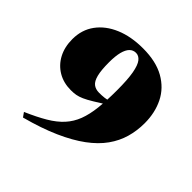

<svg xmlns="http://www.w3.org/2000/svg" viewBox="-192 -882 1073 1073"><g transform="rotate(45 344.5 -346.0)"><path d="M141.5 28 123 2Q194.5 -29 244.2 -58.5Q294 -88 325.8 -123Q357.5 -158 374.8 -203.2Q392 -248.5 398.8 -309.2Q405.5 -370 405.5 -451.5Q405.5 -535.5 396.8 -584.2Q388 -633 371.5 -653.8Q355 -674.5 332.5 -674.5Q310.5 -674.5 295 -659Q279.5 -643.5 271.2 -611.5Q263 -579.5 263 -530Q263 -468.5 271.8 -433.5Q280.5 -398.5 298.5 -384.5Q316.5 -370.5 344 -370.5Q354 -370.5 364.8 -371Q375.5 -371.5 386.2 -372.8Q397 -374 407.5 -376.5Q418 -379 428 -382.5L437.5 -365Q387 -333 355.2 -313.8Q323.5 -294.5 302 -285Q280.5 -275.5 262.5 -272.2Q244.5 -269 222.5 -269Q164.5 -269 120.2 -295.2Q76 -321.5 51.2 -368.2Q26.5 -415 26.5 -477Q26.5 -551 66.5 -605.5Q106.5 -660 177.5 -690Q248.5 -720 342.5 -720Q445.5 -720 512.8 -682Q580 -644 612.5 -578.5Q645 -513 645 -430.5Q645 -371 629.5 -316.8Q614 -262.5 579.2 -213.8Q544.5 -165 486 -121.8Q427.5 -78.5 342.5 -40.8Q257.5 -3 141.5 28Z"/></g></svg>

Font: Newsreader 60pt ExtraBold
Style: Regular
Weight: 800
Designer: Hugues Gentile
Foundry: Production Type
Version: Version 1.003